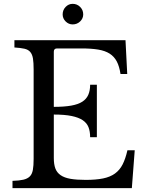

<svg xmlns="http://www.w3.org/2000/svg" viewBox="-20 -979 766 999"><path d="M260 -423Q314 -423 350.5 -429.5Q387 -436 408.5 -450Q430 -464 439.5 -486Q449 -508 449 -538H484V-265H449Q449 -295 440.5 -317Q432 -339 410.5 -353.5Q389 -368 352.5 -375.5Q316 -383 260 -383V-157Q260 -124 268 -102.5Q276 -81 295.5 -67.5Q315 -54 347 -48.5Q379 -43 426 -43Q479 -43 516 -50.5Q553 -58 578 -76Q603 -94 618 -123.5Q633 -153 643 -197H681L666 0H45V-38Q80 -39 101.5 -44Q123 -49 135 -61Q147 -73 151 -95Q155 -117 155 -152V-618Q155 -653 151.5 -674.5Q148 -696 137.5 -708.5Q127 -721 107 -725.5Q87 -730 55 -732V-770H633L642 -594H607Q601 -634 587.5 -659.5Q574 -685 550.5 -700Q527 -715 491 -721Q455 -727 404 -727H277Q260 -727 260 -710ZM306 -904Q306 -927 321.5 -943Q337 -959 358 -959Q381 -959 397 -943Q413 -927 413 -904Q413 -883 397 -867.5Q381 -852 358 -852Q337 -852 321.5 -867.5Q306 -883 306 -904Z"/></svg>

Font: Libre Baskerville
Style: Regular
Weight: 400
Designer: Pablo Impallari, Rodrigo Fuenzalida
Foundry: Pablo Impallari, Rodrigo Fuenzalida
Version: Version 1.000; ttfautohint (v0.93) -l 8 -r 50 -G 200 -x 14 -